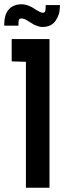

<svg xmlns="http://www.w3.org/2000/svg" viewBox="-35 -884 302 904"><path d="M180 -860V-852Q180 -843 178.5 -833.5Q177 -824 166 -824Q160 -824 151.5 -828.5Q143 -833 138 -836Q128 -842 122 -846Q116 -850 107 -854Q91 -862 73.5 -863.5Q56 -865 39 -860Q19 -854 7 -840.5Q-5 -827 -10 -809Q-15 -791 -15 -771V-763H52V-771Q52 -782 53.5 -789.5Q55 -797 67 -797Q72 -797 79.5 -794.5Q87 -792 94 -787Q99 -784 111 -776.5Q123 -769 127 -767Q136 -763 145.5 -760Q155 -757 165 -757Q206 -757 226.5 -786Q247 -815 247 -852V-860ZM20 -595 87 -593V0H198V-700H20Z"/></svg>

Font: Advent Pro
Style: Regular
Weight: 400
Designer: VivaRado, Andreas Kalpakidis
Foundry: VivaRado, Andreas Kalpakidis
Version: Version 3.000